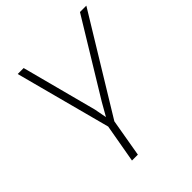

<svg xmlns="http://www.w3.org/2000/svg" viewBox="-201 -658 989 989"><g transform="rotate(-45 293.5 -163.5)"><path d="M541 -527.8 293.5 -121.6 252.9 -50.3 240.2 -117.7 131.8 -528.8H88.4L226.6 -7.8L189.5 202.6H232.4L268.1 -4.4L587.4 -527.8Z"/></g></svg>

Font: Roboto Mono ExtraLight
Style: Italic
Weight: 250
Italic angle: -10°
Monospace: yes
Designer: Google
Version: Version 3.000